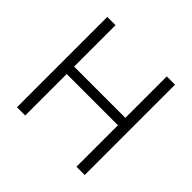

<svg xmlns="http://www.w3.org/2000/svg" viewBox="-177 -910 1093 1093"><g transform="rotate(45 369.5 -363.5)"><path d="M96.6 0V-727.3H163V-393.8H575.6V-727.3H642V0H575.6V-334.2H163V0Z"/></g></svg>

Font: Inter Light BETA
Style: Regular
Weight: 300
Designer: Rasmus Andersson
Foundry: rsms
Version: Version 3.011;git-f93a4a705